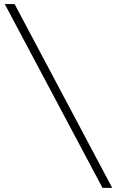

<svg xmlns="http://www.w3.org/2000/svg" viewBox="-20 -717 574 948"><path d="M486 210.5 3.5 -697H52L534 210.5Z"/></svg>

Font: HK Grotesk Light
Style: Italic
Weight: 300
Italic angle: -16°
Designer: Alfredo Marco Pradil
Foundry: Hanken Design Co.
Version: Version 3.001